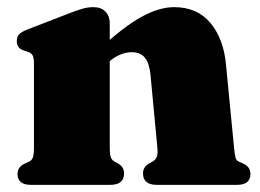

<svg xmlns="http://www.w3.org/2000/svg" viewBox="-20 -517 726 537"><path d="M287 -452V-105Q287 -85 290 -77Q293 -69 300.5 -65L310.5 -59.5Q327 -50 327 -32Q327 0 288.5 0H67Q47 0 38 -8Q29 -16 29 -30Q29 -40 34 -47.5Q39 -55 50.5 -60L61.5 -65Q69 -68.5 72 -76.8Q75 -85 75 -105V-340Q75 -356 70.8 -362.8Q66.5 -369.5 58 -372L47 -375.5Q36.5 -379 31.8 -385.5Q27 -392 27 -402Q27 -414 33.5 -421Q40 -428 58 -435L169 -478Q194.5 -488 210.2 -492.5Q226 -497 241 -497Q263.5 -497 275.2 -484.2Q287 -471.5 287 -452ZM269 -330 239 -362 254 -376Q324.5 -441.5 374.5 -469.2Q424.5 -497 467 -497Q532 -497 568.8 -452.5Q605.5 -408 612 -337L634.5 -105Q636.5 -85 638.5 -76.8Q640.5 -68.5 648 -65L659 -60Q670.5 -55 675.5 -47.5Q680.5 -40 680.5 -30Q680.5 -16 671.5 -8Q662.5 0 642.5 0H418.5Q380 0 380 -32Q380 -50 396.5 -59.5L406.5 -65Q414 -69 418 -77Q422 -85 420 -105L401 -307Q398 -339 385.8 -355Q373.5 -371 348 -371Q332.5 -371 316.2 -364.2Q300 -357.5 286.5 -345.5Z"/></svg>

Font: Fraunces
Style: Regular
Weight: 900
Version: Version 1.000;[b76b70a41]